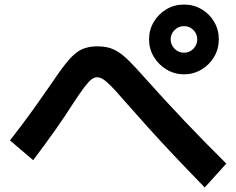

<svg xmlns="http://www.w3.org/2000/svg" viewBox="-20 -822 1040 845"><path d="M790 -495Q748 -495 713 -516Q678 -537 657 -571.8Q636 -606.6 636 -649Q636 -691 657 -726Q678 -761 712.8 -781.5Q747.6 -802 790 -802Q832 -802 867 -781.5Q902 -761 922.5 -726Q943 -691 943 -649Q943 -607 922.5 -572Q902 -537 867 -516Q832 -495 790 -495ZM789.8 -590Q814 -590 831 -607.3Q848 -624.7 848 -648.8Q848 -673 830.9 -690Q813.8 -707 789.9 -707Q766 -707 748.5 -689.9Q731 -672.8 731 -648.9Q731 -625 748.3 -607.5Q765.7 -590 789.8 -590ZM881 3Q806 -74 745 -138.5Q684 -203 631 -262Q578 -321 526 -380Q491 -421 469 -443Q447 -465 433.5 -473.5Q420 -482 407 -482Q395 -482 382.5 -472.5Q370 -463 351 -438Q332 -413 300 -364Q267 -312 225.5 -253Q184 -194 126 -117L24 -204Q84 -281 128.5 -343.5Q173 -406 209 -458Q253 -524 283 -558.5Q313 -593 341.5 -605.5Q370 -618 407 -618Q435 -618 457 -612.5Q479 -607 501 -593Q523 -579 550 -552Q577 -525 615 -482Q707 -379 795 -286.5Q883 -194 976 -102Z"/></svg>

Font: M PLUS 1 Code
Style: Regular
Weight: 400
Designer: Coji Morishita
Foundry: UNDERFOREST DESIGN
Version: Version 1.005